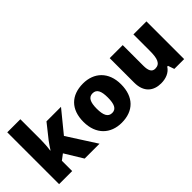

<svg xmlns="http://www.w3.org/2000/svg" viewBox="-13 -1371 1991 1991"><g transform="rotate(-45 983.0 -375.0)"><path d="M258 -461V-760H66V0H258V-151L320 -198L441 0H659L455 -318L647 -553H434L310 -397C292 -374 266 -334 251 -311H247C254 -356 258 -416 258 -461Z M1253 -278C1253 -461 1138 -563 979 -563C806 -563 701 -461 701 -278C701 -93 816 10 976 10C1148 10 1253 -93 1253 -278ZM895 -278C895 -372 919 -421 977 -421C1037 -421 1059 -372 1059 -278C1059 -183 1037 -132 978 -132C918 -132 895 -183 895 -278Z M1900 -553H1709V-311C1709 -201 1690 -141 1618 -141C1571 -141 1552 -179 1552 -251V-553H1361V-193C1361 -51 1445 10 1554 10C1622 10 1686 -13 1721 -69H1732L1756 0H1900Z"/></g></svg>

Font: Noto Sans Sinhala UI Black
Style: Regular
Weight: 900
Designer: Jelle Bosma - Monotype Design Team
Foundry: Monotype Imaging Inc.
Version: Version 2.006